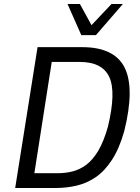

<svg xmlns="http://www.w3.org/2000/svg" viewBox="-20 -941 703 961"><path d="M56 0 168 -705H391Q553 -705 604 -602Q655 -499 602 -285Q577 -197 540.5 -141Q504 -85 459.5 -54.5Q415 -24 364 -12Q313 0 258 0ZM152 -74H268Q307 -74 343 -83Q379 -92 411.5 -116Q444 -140 471.5 -186Q499 -232 520 -306Q562 -480 527 -555.5Q492 -631 379 -631H239ZM387 -765 318 -921H380L438 -815L538 -921H595L460 -765Z"/></svg>

Font: Nunito Sans 7pt Condensed
Style: Italic
Weight: 400
Width: 3
Italic angle: -9°
Designer: Vernon Adams
Foundry: Vernon Adams
Version: Version 3.101;gftools[0.9.27]